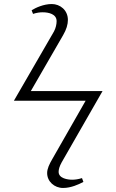

<svg xmlns="http://www.w3.org/2000/svg" viewBox="-20 -787 577 953"><path d="M293 146C333 146 371 128 394 116L387 97C368 103 352 105 338 105C317 105 271 99 271 66C271 54 275 39 286 19L489 -335H133L293 -612C310 -641 317 -666 317 -688C317 -737 278 -767 237 -767C196 -767 156 -748 137 -736L144 -718C162 -724 178 -726 192 -726C222 -726 261 -717 261 -682C261 -667 257 -648 248 -631L49 -287H405L241 0C224 29 214 51 214 72C214 114 250 146 293 146Z"/></svg>

Font: Libertinus Serif
Style: Regular
Weight: 400
Designer: Philipp H. Poll
Foundry: Khaled Hosny
Version: Version 6.2